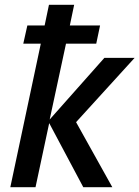

<svg xmlns="http://www.w3.org/2000/svg" viewBox="-20 -780 581 800"><path d="M23 0 150 -598H77L94 -674H166L184 -760H289L271 -674H397L381 -598H255L187 -282L415 -539H541L297 -271L448 0H327L185 -267L128 0Z"/></svg>

Font: Noto Sans Display Medium
Style: Italic
Weight: 500
Italic angle: -12°
Designer: Monotype Design Team
Foundry: Monotype Imaging Inc.
Version: Version 2.003